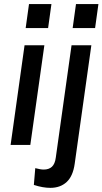

<svg xmlns="http://www.w3.org/2000/svg" viewBox="-20 -717 507 950"><path d="M101.5 -493H199.5L130 0H32.5ZM123.5 -697H234.5L218 -578H107ZM147.5 198 154.5 115Q181 122 196 122Q222 122 237 108Q252 94 256 63L334 -493H432L349.5 94Q341 154.5 309.8 183.5Q278.5 212.5 229 212.5Q192 212.5 147.5 198ZM356 -697H467L450.5 -578H339.5Z"/></svg>

Font: HK Grotesk Medium
Style: Italic
Weight: 500
Italic angle: -8°
Designer: Alfredo Marco Pradil
Foundry: Hanken Design Co.
Version: Version 3.004